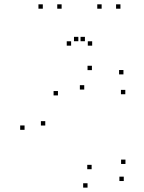

<svg xmlns="http://www.w3.org/2000/svg" viewBox="-20 -836 660 878"><path d="M92.3 -242.3V-262.3H72.3V-242.3ZM380.3 22V2H360.3V22ZM546 -8.2V-28.2H526V-8.2ZM553.7 -86.2V-106.2H533.7V-86.2ZM399 -62.2V-82.2H379V-62.2ZM187 -262V-282H167V-262ZM245 -399.7V-419.7H225V-399.7ZM365.2 -426.5V-446.5H345.2V-426.5ZM553 -405V-425H533V-405ZM544.5 -495.8V-515.8H524.5V-495.8ZM400.3 -515.3V-535.3H380.3V-515.3ZM261.8 -796.2V-816.2H241.8V-796.2ZM368.3 -647.5V-667.5H348.3V-647.5ZM338.3 -647.5V-667.5H318.3V-647.5ZM444.8 -796.2V-816.2H424.8V-796.2ZM530.8 -796.2V-816.2H510.8V-796.2ZM401.5 -627.2V-647.2H381.5V-627.2ZM305.2 -627.2V-647.2H285.2V-627.2ZM175.8 -796.2V-816.2H155.8V-796.2Z"/></svg>

Font: Monaspace Argon Dots Var
Style: Regular
Weight: 400
Designer: Riley Cran and the Lettermatic Team
Version: Version 1.100 (Monaspace Argon Dots)